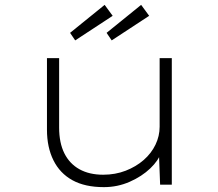

<svg xmlns="http://www.w3.org/2000/svg" viewBox="-20 -759 897 789"><path d="M407 10Q329 10 277.5 -18.5Q226 -47 199.5 -100.5Q173 -154 173 -226V-520H223V-235Q223 -172 244.5 -129Q266 -86 306.5 -63.5Q347 -41 404 -41Q454 -41 496.5 -57.5Q539 -74 570.5 -101.5Q602 -129 619 -164.5Q636 -200 636 -238V-520H686V0H638L633 -132L642 -133Q632 -100 597.5 -67Q563 -34 513 -12Q463 10 407 10ZM439 -593 418 -624 560 -739 593 -694ZM289 -593 268 -624 410 -739 443 -694Z"/></svg>

Font: Lexend Tera ExtraLight
Style: Regular
Weight: 250
Designer: Bonnie Shaver-Troup, Thomas Jockin
Foundry: Lexend
Version: Version 1.007